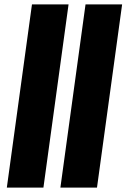

<svg xmlns="http://www.w3.org/2000/svg" viewBox="-20 -851 574 871"><path d="M11 0 125 -831H291L177 0ZM254 0 368 -831H534L420 0Z"/></svg>

Font: Merriweather 24pt SemiCondensed Black
Style: Italic
Weight: 900
Width: 4
Italic angle: -7.8°
Designer: Eben Sorkin
Foundry: Eben Sorkin
Version: Version 2.101